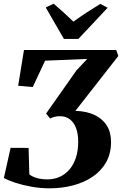

<svg xmlns="http://www.w3.org/2000/svg" viewBox="-20 -1014 662 1041"><path d="M249 7Q198.5 7 150.2 -1.8Q102 -10.5 63.2 -23.2Q24.5 -36 1 -49L37.5 -212.5L135 -212L139 -69Q153.5 -56.5 179 -49Q204.5 -41.5 237.5 -41.5Q273.5 -41.5 303.8 -55.2Q334 -69 356.5 -95Q379 -121 391.5 -159Q404 -197 404 -245.5Q404 -289 392.2 -320Q380.5 -351 358.2 -367.5Q336 -384 304 -384Q288.5 -384 275.5 -380.5Q262.5 -377 251.5 -371.5L230 -398.5L395 -633L453 -694.5L224.5 -685L157.5 -542L78.5 -549L110 -743H610L621.5 -710.5L389 -413Q449.5 -411 492.5 -390.8Q535.5 -370.5 558.8 -333.8Q582 -297 582 -244Q582 -181.5 555.5 -134.5Q529 -87.5 482.5 -56Q436 -24.5 376 -8.8Q316 7 249 7ZM326.5 -803 228 -973.5 271 -994Q299 -970 326 -945.5Q353 -921 378 -896.5Q412.5 -922 449.8 -946.2Q487 -970.5 524 -993L563.5 -972L405 -803Z"/></svg>

Font: Merriweather 60pt ExtraBold
Style: Italic
Weight: 800
Italic angle: -7.8°
Version: Version 2.101